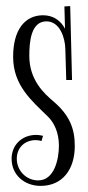

<svg xmlns="http://www.w3.org/2000/svg" viewBox="-20 -617 287 629"><path d="M210 -597 191 -596 193 -523C178 -551 153 -567 121 -567C62 -567 23 -520 23 -431C23 -337 84 -287 136 -236C157 -216 173 -183 173 -140C173 -95 158 -26 105 -26C66 -26 35 -58 35 -97C35 -133 61 -158 97 -158C103 -158 110 -157 116 -155L121 -172C114 -174 106 -175 98 -175C53 -175 18 -143 18 -97C18 -43 61 -8 113 -8C184 -8 225 -61 225 -139C225 -197 207 -240 156 -284C124 -311 76 -355 76 -434C76 -479 81 -547 132 -547C176 -547 193 -494 194 -457L197 -355H216Z"/></svg>

Font: Bigelow Rules
Style: Regular
Weight: 400
Designer: Astigmatic (AOETI)
Foundry: Astigmatic (AOETI)
Version: Version 1.000